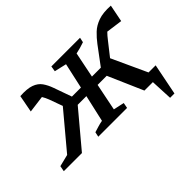

<svg xmlns="http://www.w3.org/2000/svg" viewBox="-143 -804 1221 1221"><g transform="rotate(-45 467.5 -193.0)"><path d="M-15 0 -8 -38 73 -58 274 -298 241 -389Q237 -400 231.5 -411Q226 -422 220 -432L105 -417L127 -533Q191 -537 227 -524Q263 -511 282 -484Q301 -457 314 -420L357 -299H438L476 -471L394 -490L400 -527H658L651 -494Q628 -486 611.5 -481.5Q595 -477 572 -472L537 -299H617L708 -421Q732 -453 760.5 -480Q789 -507 831.5 -522Q874 -537 941 -533L918 -417L808 -432Q790 -414 771 -389L701 -300L810 -63H874L832 148H793L786 0H710L607 -236H525L488 -53L561 -37L554 0H295L302 -33Q325 -40 343 -45.5Q361 -51 383 -55L424 -236H346L148 0Z"/></g></svg>

Font: Piazzolla SC Medium
Style: Italic
Weight: 500
Italic angle: -11.3°
Designer: Juan Pablo del Peral
Foundry: Huerta Tipografica
Version: Version 1.330